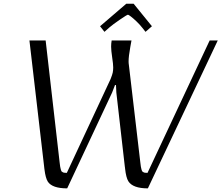

<svg xmlns="http://www.w3.org/2000/svg" viewBox="-20 -1011 1201 1041"><path d="M692.9 -791.5Q692.9 -791.5 686.5 -756.3Q677.2 -705.1 677.2 -678.2Q677.2 -667.5 678.7 -659.2L740.7 -131.3Q742.7 -114.3 743.7 -107.7Q744.6 -101.1 747.1 -92.5Q749.5 -84 750.7 -82.3Q752 -80.6 757.1 -77.6Q762.2 -74.7 766.1 -74.5Q770 -74.2 779.8 -73.7L1116.7 -791.5H1160.6L786.6 0L781.7 10.3Q700.2 10.3 675.8 -28.3Q663.6 -47.9 658.2 -96.7Q658.2 -98.1 657.7 -101.6Q657.2 -106 656.7 -108.4L610.8 -509.3L608.9 -549.8H603.5L587.9 -509.3L349.1 0L344.2 10.3Q264.2 10.3 239.7 -25.4Q227.1 -44.4 221.2 -91.8Q220.7 -94.2 220.2 -99.1Q219.7 -105 219.2 -108.4L139.6 -791.5H227.5L303.2 -131.3Q305.2 -114.3 306.2 -107.7Q307.1 -101.1 309.6 -92.5Q312 -84 313.2 -82.3Q314.5 -80.6 319.6 -77.6Q324.7 -74.7 328.6 -74.5Q332.5 -74.2 342.3 -73.7L579.6 -582.5Q588.9 -606 591.3 -617.7Q593.8 -630.4 593.8 -645Q593.8 -663.1 588.1 -700.4Q582.5 -737.8 582.5 -758.3Q582.5 -775.4 585.4 -791.5ZM704.6 -990.7 803.7 -868.7 769 -838.4 750 -862.3Q737.8 -877.9 720.2 -894.8Q702.6 -911.6 689.7 -921.4Q676.8 -931.2 673.8 -931.2Q668.9 -931.2 630.4 -904.8Q591.8 -878.4 573.2 -862.3L546.4 -838.4L522.5 -868.7L664.6 -990.7Z"/></svg>

Font: Resagnicto
Style: Italic
Weight: 500
Italic angle: -10°
Version: Version 0.999